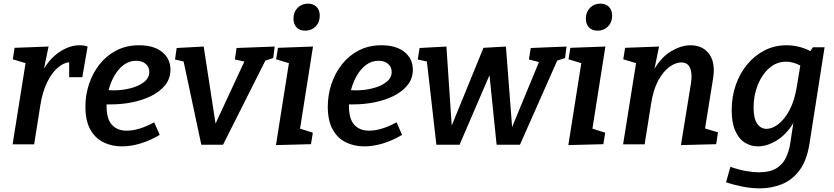

<svg xmlns="http://www.w3.org/2000/svg" viewBox="-20 -791 4572 1052"><path d="M49 0 120 -445 50 -466 60 -529 246 -536 221 -415Q260 -478 312.5 -510.5Q365 -543 416 -543Q442 -543 460 -536L431 -368H359V-450Q326 -447 294 -418Q262 -389 237.5 -338.5Q213 -288 202 -220L167 0Z M648 11Q592 11 546.5 -11.5Q501 -34 474.5 -82Q448 -130 448 -207Q448 -271 468 -331Q488 -391 526 -439Q564 -487 618.5 -515Q673 -543 742 -543Q823 -543 868.5 -506Q914 -469 914 -409Q914 -362 886.5 -326.5Q859 -291 812 -267Q765 -243 707 -231Q649 -219 587 -219Q573 -219 564 -219Q564 -215 564 -209Q564 -139 593.5 -107Q623 -75 674 -75Q741 -75 825 -121L855 -52Q803 -21 750 -5Q697 11 648 11ZM726 -458Q688 -458 658 -435.5Q628 -413 607 -376.5Q586 -340 575 -297Q589 -296 604 -296Q651 -296 695.5 -307.5Q740 -319 769 -341.5Q798 -364 798 -397Q798 -424 778.5 -441Q759 -458 726 -458Z M1083 2 986 -454 939 -465 948 -528 1096 -536 1161 -114 1319 -454 1267 -465 1276 -528 1485 -536 1477 -473 1434 -459 1202 2Z M1492 4 1563 -445 1493 -466 1503 -529 1695 -536 1624 -86 1694 -64 1684 -1ZM1652 -623Q1622 -623 1605 -641Q1588 -659 1588 -689Q1588 -725 1610.5 -748Q1633 -771 1668 -771Q1697 -771 1714.5 -753.5Q1732 -736 1732 -705Q1732 -669 1709.5 -646Q1687 -623 1652 -623Z M1976 11Q1920 11 1874.5 -11.5Q1829 -34 1802.5 -82Q1776 -130 1776 -207Q1776 -271 1796 -331Q1816 -391 1854 -439Q1892 -487 1946.5 -515Q2001 -543 2070 -543Q2151 -543 2196.5 -506Q2242 -469 2242 -409Q2242 -362 2214.5 -326.5Q2187 -291 2140 -267Q2093 -243 2035 -231Q1977 -219 1915 -219Q1901 -219 1892 -219Q1892 -215 1892 -209Q1892 -139 1921.5 -107Q1951 -75 2002 -75Q2069 -75 2153 -121L2183 -52Q2131 -21 2078 -5Q2025 11 1976 11ZM2054 -458Q2016 -458 1986 -435.5Q1956 -413 1935 -376.5Q1914 -340 1903 -297Q1917 -296 1932 -296Q1979 -296 2023.5 -307.5Q2068 -319 2097 -341.5Q2126 -364 2126 -397Q2126 -424 2106.5 -441Q2087 -458 2054 -458Z M2371 2 2319 -454 2269 -465 2279 -528 2426 -536 2455 -103 2629 -529 2752 -536 2786 -95 2933 -451 2878 -465 2888 -528 3084 -536 3076 -473 3033 -459 2829 2H2701L2662 -379L2498 2Z M3094 4 3165 -445 3095 -466 3105 -529 3297 -536 3226 -86 3296 -64 3286 -1ZM3254 -623Q3224 -623 3207 -641Q3190 -659 3190 -689Q3190 -725 3212.5 -748Q3235 -771 3270 -771Q3299 -771 3316.5 -753.5Q3334 -736 3334 -705Q3334 -669 3311.5 -646Q3289 -623 3254 -623Z M3711 4 3766 -335Q3774 -388 3761 -418.5Q3748 -449 3713 -449Q3682 -449 3648 -424.5Q3614 -400 3586.5 -349.5Q3559 -299 3547 -220L3512 0H3394L3465 -445L3395 -466L3405 -529L3591 -536L3566 -414Q3607 -482 3661 -512.5Q3715 -543 3763 -543Q3831 -543 3866 -494.5Q3901 -446 3887 -361L3843 -87L3914 -66L3904 -1Z M4143 241Q4096 241 4048.5 231.5Q4001 222 3958 208L3982 123Q4024 138 4064.5 145.5Q4105 153 4139 153Q4200 153 4235 130.5Q4270 108 4286.5 72.5Q4303 37 4309 0L4327 -117Q4288 -53 4235 -21Q4182 11 4133 11Q4094 11 4061 -9.5Q4028 -30 4008.5 -74.5Q3989 -119 3989 -188Q3989 -261 4011.5 -325.5Q4034 -390 4075 -439Q4116 -488 4170.5 -515.5Q4225 -543 4290 -543Q4321 -543 4354 -535.5Q4387 -528 4420 -511L4434 -532H4498L4415 -2Q4400 90 4360 143Q4320 196 4263.5 218.5Q4207 241 4143 241ZM4180 -85Q4211 -85 4245 -111Q4279 -137 4306.5 -189Q4334 -241 4346 -317L4365 -432Q4325 -453 4287 -453Q4235 -453 4195 -418Q4155 -383 4132 -325.5Q4109 -268 4109 -202Q4109 -141 4129 -113Q4149 -85 4180 -85Z"/></svg>

Font: Bitter SemiBold
Style: Italic
Weight: 600
Italic angle: -9°
Designer: Sol Matas, and Bitter project Authors
Foundry: Sol Matas
Version: Version 2.001